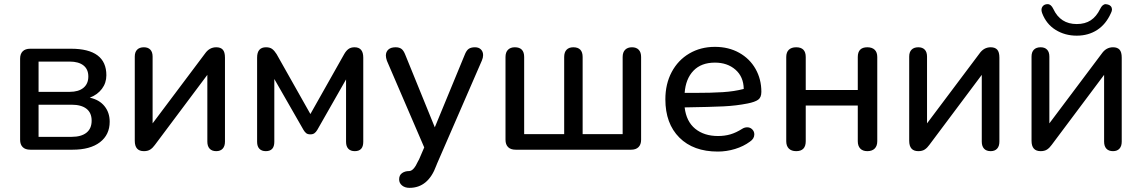

<svg xmlns="http://www.w3.org/2000/svg" viewBox="-20 -722 5508 926"><path d="M77 -48V-439Q77 -462 89.5 -474.5Q102 -487 126 -487H322Q493 -487 493 -359Q493 -322 471.5 -293.5Q450 -265 413 -251Q459 -241 484 -210Q509 -179 509 -135Q509 -72 462 -36Q415 0 330 0H126Q102 0 89.5 -12.5Q77 -25 77 -48ZM422 -140Q422 -178 397 -197.5Q372 -217 325 -217H166V-62H325Q372 -62 397 -82Q422 -102 422 -140ZM406 -353Q406 -388 382.5 -406.5Q359 -425 316 -425H166V-279H316Q359 -279 382.5 -298.5Q406 -318 406 -353Z M630 -43V-449Q630 -471 641.5 -482.5Q653 -494 674 -494Q694 -494 705 -482.5Q716 -471 716 -449V-127L969 -464Q990 -494 1023 -494Q1044 -494 1054.5 -482.5Q1065 -471 1065 -444V-39Q1065 -17 1054 -5Q1043 7 1023 7Q1002 7 991 -5Q980 -17 980 -39V-361L727 -23Q717 -9 705 -1Q693 7 674 7Q630 7 630 -43Z M1220 -38V-444Q1220 -494 1263 -494Q1282 -494 1293 -485.5Q1304 -477 1314 -461L1477 -172L1640 -461Q1649 -477 1660.5 -485.5Q1672 -494 1690 -494Q1732 -494 1732 -444V-38Q1732 7 1691 7Q1671 7 1660 -4.5Q1649 -16 1649 -38V-339L1510 -95Q1504 -85 1496.5 -79.5Q1489 -74 1477 -74Q1464 -74 1457 -79.5Q1450 -85 1444 -95L1303 -341V-38Q1303 7 1262 7Q1242 7 1231 -4.5Q1220 -16 1220 -38Z M1953 103Q1975 103 1996 56L2001 47L2026 -11L1846 -429Q1841 -444 1841 -454Q1841 -472 1853 -483Q1865 -494 1888 -494Q1906 -494 1916.5 -486Q1927 -478 1935 -457L2077 -108L2221 -457Q2229 -478 2240 -486Q2251 -494 2271 -494Q2289 -494 2299.5 -483.5Q2310 -473 2310 -456Q2310 -444 2304 -430L2088 67L2084 77Q2045 184 1955 184Q1933 184 1919 172.5Q1905 161 1905 143Q1905 123 1919 113Q1933 103 1953 103Z M2418 -48V-447Q2418 -470 2430 -482Q2442 -494 2463 -494Q2508 -494 2508 -447V-75H2701V-447Q2701 -470 2712.5 -482Q2724 -494 2745 -494Q2790 -494 2790 -447V-75H2983V-447Q2983 -470 2995 -482Q3007 -494 3028 -494Q3049 -494 3060.5 -482Q3072 -470 3072 -447V-48Q3072 -25 3059.5 -12.5Q3047 0 3024 0H2467Q2443 0 2430.5 -12.5Q2418 -25 2418 -48Z M3189 -243Q3189 -317 3219.5 -374.5Q3250 -432 3304.5 -464Q3359 -496 3428 -496Q3494 -496 3545 -467.5Q3596 -439 3624 -389.5Q3652 -340 3652 -279Q3652 -252 3636.5 -241Q3621 -230 3586 -223Q3531 -212 3469 -209Q3407 -206 3282 -204Q3290 -136 3333 -101Q3376 -66 3443 -66Q3475 -66 3502.5 -74Q3530 -82 3560 -101Q3571 -108 3584 -108Q3598 -108 3608 -98Q3618 -88 3618 -74Q3618 -53 3597 -39Q3566 -16 3525 -3.5Q3484 9 3442 9Q3324 9 3256.5 -58.5Q3189 -126 3189 -243ZM3330 -274Q3410 -274 3465.5 -277.5Q3521 -281 3567 -293Q3566 -352 3527 -386Q3488 -420 3428 -420Q3362 -420 3324.5 -381Q3287 -342 3282 -274Z M3772 -41V-447Q3772 -470 3784.5 -482Q3797 -494 3820 -494Q3866 -494 3866 -447V-288H4117V-447Q4117 -494 4163 -494Q4186 -494 4198.5 -482Q4211 -470 4211 -447V-41Q4211 -18 4198.5 -5.5Q4186 7 4163 7Q4141 7 4129 -5.5Q4117 -18 4117 -41V-213H3866V-41Q3866 7 3820 7Q3797 7 3784.5 -5.5Q3772 -18 3772 -41Z M4365 -43V-449Q4365 -471 4376.5 -482.5Q4388 -494 4409 -494Q4429 -494 4440 -482.5Q4451 -471 4451 -449V-127L4704 -464Q4725 -494 4758 -494Q4779 -494 4789.5 -482.5Q4800 -471 4800 -444V-39Q4800 -17 4789 -5Q4778 7 4758 7Q4737 7 4726 -5Q4715 -17 4715 -39V-361L4462 -23Q4452 -9 4440 -1Q4428 7 4409 7Q4365 7 4365 -43Z M4955 -43V-449Q4955 -471 4966.5 -482.5Q4978 -494 4999 -494Q5019 -494 5030 -482.5Q5041 -471 5041 -449V-127L5294 -464Q5315 -494 5348 -494Q5369 -494 5379.5 -482.5Q5390 -471 5390 -444V-39Q5390 -17 5379 -5Q5368 7 5348 7Q5327 7 5316 -5Q5305 -17 5305 -39V-361L5052 -23Q5042 -9 5030 -1Q5018 7 4999 7Q4955 7 4955 -43ZM5006 -659Q5003 -668 5003 -674Q5003 -686 5011 -694Q5019 -702 5033 -702Q5049 -702 5060 -679Q5094 -606 5173 -606Q5213 -606 5240.5 -624Q5268 -642 5286 -679Q5297 -702 5313 -702Q5316 -702 5324 -700Q5343 -694 5343 -676Q5343 -669 5338 -659Q5314 -605 5271.5 -577.5Q5229 -550 5173 -550Q5116 -550 5071 -578Q5026 -606 5006 -659Z"/></svg>

Font: SN Pro
Style: Regular
Weight: 400
Designer: Tobias Whetton
Foundry: Supernotes
Version: Version 1.003